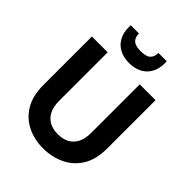

<svg xmlns="http://www.w3.org/2000/svg" viewBox="-258 -1056 1203 1203"><g transform="rotate(45 343.5 -455.0)"><path d="M341 12Q263 12 200 -19Q137 -50 99.5 -112.5Q62 -175 62 -271V-700H202V-270Q202 -219 219 -185Q236 -151 267.5 -133.5Q299 -116 344 -116Q389 -116 420.5 -133.5Q452 -151 469 -185Q486 -219 486 -270V-700H626V-271Q626 -175 587.5 -112.5Q549 -50 484 -19Q419 12 341 12ZM343 -747Q295 -747 259 -766Q223 -785 203.5 -820.5Q184 -856 184 -904V-922H257Q257 -888 276 -869.5Q295 -851 343 -851Q392 -851 411 -869.5Q430 -888 430 -922H504V-904Q504 -855 484 -819.5Q464 -784 428 -765.5Q392 -747 343 -747Z"/></g></svg>

Font: DM Sans 18pt ExtraBold
Style: Regular
Weight: 800
Designer: Colophon Foundry, Jonny Pinhorn
Foundry: Colophon Foundry
Version: Version 4.004;gftools[0.9.30]